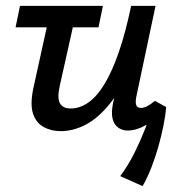

<svg xmlns="http://www.w3.org/2000/svg" viewBox="-20 -438 603 653"><path d="M186 8Q154 8 128.5 -6Q103 -20 92.5 -51Q82 -82 93 -136L155 -418H244L183 -145Q174 -104 184 -86.5Q194 -69 220 -69Q251 -69 280 -89Q309 -109 335 -151.5Q361 -194 384 -260.5Q407 -327 426 -418H485Q461 -300 428 -218.5Q395 -137 355 -87Q315 -37 272.5 -14.5Q230 8 186 8ZM465 195 389 161Q417 123 437.5 81.5Q458 40 473.5 0.5Q489 -39 499 -70L545 -74Q543 -46 536 -11Q529 24 518.5 61Q508 98 494.5 132.5Q481 167 465 195ZM33 -345 48 -418H330L315 -345ZM414 6Q396 6 382 -4Q368 -14 363 -34Q358 -54 364 -85L437 -418H509L444 -111Q440 -92 443 -81.5Q446 -71 460 -71Q469 -71 480 -76.5Q491 -82 507 -95L545 -74Q512 -33 478 -13.5Q444 6 414 6Z"/></svg>

Font: Ysabeau Infant SemiBold
Style: Italic
Weight: 600
Italic angle: -12°
Designer: Christian Thalmann (Catharsis Fonts)
Version: Version 2.002; featfreeze: ss01,ss02,lnum